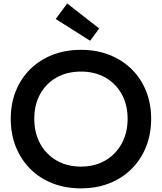

<svg xmlns="http://www.w3.org/2000/svg" viewBox="-20 -1048 912 1081"><path d="M358.5 -1028.5 538.5 -887.5 487.5 -818.5 293.5 -941ZM435.5 12.5Q348 12.5 275.5 -16Q203 -44.5 150.5 -97Q98 -149.5 69.2 -221.2Q40.5 -293 40.5 -379.5Q40.5 -465 69.2 -536Q98 -607 150.5 -658.8Q203 -710.5 275.5 -739Q348 -767.5 435.5 -767.5Q523.5 -767.5 595.8 -739Q668 -710.5 720.8 -658.8Q773.5 -607 802.2 -536Q831 -465 831 -379.5Q831 -293 802.2 -221.2Q773.5 -149.5 720.8 -97Q668 -44.5 595.8 -16Q523.5 12.5 435.5 12.5ZM435.5 -110Q513.5 -110 572.5 -144.2Q631.5 -178.5 665 -239.2Q698.5 -300 698.5 -379.5Q698.5 -458.5 665 -518.5Q631.5 -578.5 572.5 -611.8Q513.5 -645 436 -645Q358 -645 298.8 -611.8Q239.5 -578.5 206.2 -518.5Q173 -458.5 173 -379.5Q173 -300 206.2 -239.2Q239.5 -178.5 298.8 -144.2Q358 -110 435.5 -110Z"/></svg>

Font: Hepta Slab ExtraLight SemiBold
Style: Regular
Weight: 600
Version: Version 1.102